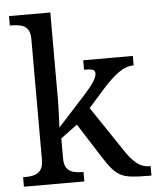

<svg xmlns="http://www.w3.org/2000/svg" viewBox="-54 -806 693 852"><g transform="rotate(-5 293.0 -380.0)"><path d="M18 0V-42H26Q49 -42 67.5 -47Q86 -52 97 -67.5Q108 -83 108 -114V-650Q108 -680 96.5 -694.5Q85 -709 66.5 -713.5Q48 -718 26 -718H18V-760H202V-374Q202 -361 201.5 -340Q201 -319 200 -298Q199 -277 198.5 -262.5Q198 -248 198 -248L323 -385Q355 -421 366.5 -440.5Q378 -460 378 -474Q378 -487 366 -490.5Q354 -494 329 -494V-536H550V-494Q516 -494 482 -469.5Q448 -445 409 -401L339 -322L472 -124Q498 -84 523.5 -63Q549 -42 583 -42H586V0H572Q529 0 500 -3Q471 -6 451.5 -15.5Q432 -25 414.5 -44.5Q397 -64 376 -97L276 -254L202 -199V-109Q202 -80 213.5 -65.5Q225 -51 243.5 -46.5Q262 -42 284 -42H287V0Z"/></g></svg>

Font: Noto Serif Khojki
Style: Regular
Weight: 400
Designer: Juan Bruce
Version: Version 2.002